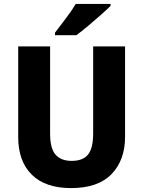

<svg xmlns="http://www.w3.org/2000/svg" viewBox="-20 -951 731 981"><path d="M619 -252Q619 -133 550 -61.5Q481 10 343 10Q212 10 142.5 -58.5Q73 -127 73 -251V-714H236V-269Q236 -192 264 -160.5Q292 -129 346 -129Q404 -129 430 -161.5Q456 -194 456 -270V-714H619ZM545 -921Q527 -903 495.5 -875Q464 -847 430 -818.5Q396 -790 370 -771H261V-784Q286 -817 316.5 -857Q347 -897 367 -931H545Z"/></svg>

Font: Noto Sans Sinhala SemiCondensed ExtraBold
Style: Regular
Weight: 800
Width: 4
Designer: Jelle Bosma - Monotype Design Team
Foundry: Monotype Imaging Inc.
Version: Version 2.006; ttfautohint (v1.8.4.7-5d5b)